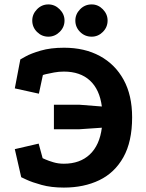

<svg xmlns="http://www.w3.org/2000/svg" viewBox="-20 -827 660 869"><path d="M269 22Q212 22 168.5 10Q125 -2 100.5 -13.5Q76 -25 76 -25L47 -152L155 -177L173 -111Q173 -111 186.5 -105Q200 -99 222 -92.5Q244 -86 269 -86Q342 -86 386.5 -128Q431 -170 441 -249L339 -242H224V-353H339L441 -345Q431 -422 387 -462.5Q343 -503 269 -503Q247 -503 225 -499Q203 -495 188.5 -491.5Q174 -488 174 -487L156 -403L47 -427L72 -558Q72 -558 96 -571.5Q120 -585 164.5 -598Q209 -611 270 -611Q363 -611 432 -573.5Q501 -536 539.5 -466Q578 -396 578 -296Q578 -186 538.5 -115.5Q499 -45 429.5 -11.5Q360 22 269 22ZM395 -807Q424 -807 445.5 -785Q467 -763 467 -734Q467 -704 445.5 -682.5Q424 -661 395 -661Q364 -661 342.5 -682.5Q321 -704 321 -734Q321 -763 342.5 -785Q364 -807 395 -807ZM199 -807Q228 -807 250 -785Q272 -763 272 -734Q272 -704 250 -682.5Q228 -661 199 -661Q169 -661 147.5 -682.5Q126 -704 126 -734Q126 -763 147.5 -785Q169 -807 199 -807Z"/></svg>

Font: Podkova ExtraBold
Style: Regular
Weight: 800
Designer: Ilya Yudin
Foundry: Cyreal (www.cyreal.org)
Version: Version 2.103